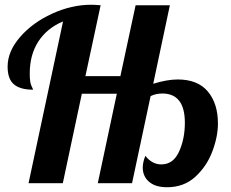

<svg xmlns="http://www.w3.org/2000/svg" viewBox="-20 -770 971 807"><path d="M606.5 -6C624.2 9.3 649.3 17 682 17C729.3 17 769 2.3 801 -27C833 -56.3 856.8 -91.8 872.5 -133.5C888.2 -175.2 896 -214.3 896 -251C896 -307 881.8 -351.8 853.5 -385.5C825.2 -419.2 783 -436 727 -436C697.7 -436 663.3 -430 624 -418L694 -748H550L486 -450H339L403 -748C385.7 -749.3 372.3 -750 363 -750C308.3 -750 253.7 -737.5 199 -712.5C144.3 -687.5 99.5 -654.8 64.5 -614.5C29.5 -574.2 12 -532.7 12 -490C12 -455.3 20.8 -430.5 38.5 -415.5C56.2 -400.5 83 -393 119 -393C119 -394.3 116.7 -399.8 112 -409.5C107.3 -419.2 105 -436.3 105 -461C105 -513.7 117.2 -558.7 141.5 -596C165.8 -633.3 200.3 -661.3 245 -680L100 0H244L324 -376H471L391 0H535L613 -366C627.7 -373.3 644 -377 662 -377C725.3 -377 757 -336 757 -254C757 -208.7 748.8 -168.2 732.5 -132.5C716.2 -96.8 691.3 -79 658 -79C632 -79 609.7 -91 591 -115C583.7 -97 580 -80.7 580 -66C580 -41.3 588.8 -21.3 606.5 -6Z"/></svg>

Font: DonutKreme
Style: Regular
Weight: 400
Designer: Impallari Type
Foundry: Impallari Type
Version: Version 2.100